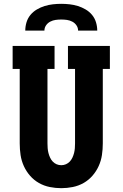

<svg xmlns="http://www.w3.org/2000/svg" viewBox="-20 -975 640 1003"><path d="M300 8Q270 8 240 2Q210 -4 183.5 -19Q157 -34 137 -57Q117 -80 104.5 -107.5Q92 -135 87.5 -165Q83 -195 83 -226V-615H46V-735H265V-615H228V-226Q228 -213 229 -200.5Q230 -188 233 -176Q236 -164 241.5 -152Q247 -140 255.5 -131Q264 -122 275.5 -117Q287 -112 300 -112Q313 -112 324.5 -117Q336 -122 344.5 -131Q353 -140 358.5 -152Q364 -164 367 -176Q370 -188 371 -200.5Q372 -213 372 -226V-615H335V-735H554V-615H517V-226Q517 -195 512.5 -165Q508 -135 495.5 -107.5Q483 -80 463 -57Q443 -34 416.5 -19Q390 -4 360 2Q330 8 300 8ZM112 -815Q112 -837 118.5 -858.5Q125 -880 139 -897Q153 -914 172.5 -925.5Q192 -937 213 -943.5Q234 -950 256 -952.5Q278 -955 300 -955Q322 -955 344 -952.5Q366 -950 387 -943.5Q408 -937 427.5 -925.5Q447 -914 461 -897Q475 -880 481.5 -858.5Q488 -837 488 -815H388Q388 -830 379.5 -842.5Q371 -855 357.5 -862Q344 -869 329.5 -871Q315 -873 300 -873Q285 -873 270.5 -871Q256 -869 242.5 -862Q229 -855 220.5 -842.5Q212 -830 212 -815Z"/></svg>

Font: Iosevka Etoile Heavy
Style: Regular
Weight: 900
Designer: Belleve Invis
Foundry: Belleve Invis
Version: Version 22.1.2; ttfautohint (v1.8.4)